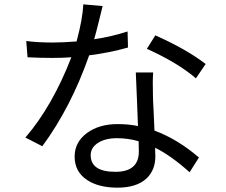

<svg xmlns="http://www.w3.org/2000/svg" viewBox="-20 -819 1040 885"><path d="M883 -458Q799 -530 657 -594L696 -656Q838 -593 928 -524ZM570 -600Q486 -576 391 -564Q307 -324 175 -145L97 -185Q221 -329 309 -555Q266 -552 222 -552Q163 -552 107 -555L101 -630Q153 -623 223 -623Q270 -623 333 -628Q361 -732 364 -799L453 -791L436 -722Q423 -669 414 -638Q494 -650 568 -674ZM619 -168Q571 -182 519 -182Q465 -182 431 -160Q398 -138 398 -104Q398 -27 512 -27Q620 -27 620 -121Q620 -150 619 -168ZM686 -485Q683 -446 685 -378Q685 -361 688 -307L692 -217Q798 -178 897 -93L854 -25Q768 -102 695 -138Q696 -123 696 -98Q696 -35 655 4Q609 46 522 46Q435 46 382 11Q324 -27 324 -97Q324 -164 381 -206Q437 -247 522 -247Q573 -247 616 -238L611 -366Q607 -446 606 -485Z"/></svg>

Font: KaiGen Gothic CN Regular
Style: Regular
Weight: 400
Designer: Ryoko NISHIZUKA  (kana & ideographs); Paul D. Hunt (Latin, Greek & Cyrillic); Wenlong ZHANG  (bopomofo); Sandoll Communi
Foundry: Adobe Systems Incorporated
Version: Version 1.002.20150501